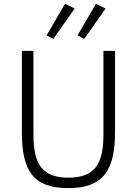

<svg xmlns="http://www.w3.org/2000/svg" viewBox="-20 -961 708 993"><path d="M153 -698V-267C153 -190 164 -133 192 -97C220 -60 266 -42 334 -42C402 -42 447 -60 476 -97C504 -133 515 -190 515 -267V-698H575V-280C575 -177 559 -105 521 -58C483 -10 421 12 332 12C243 12 182 -10 145 -58C108 -105 93 -177 93 -280V-698ZM256 -760 221 -778 316 -941 366 -917ZM416 -760 381 -778 476 -941 526 -917Z"/></svg>

Font: Plexus Sans Light
Style: Regular
Weight: 300
Version: Version 2.001;PS 002.001;hotconv 1.0.70;makeotf.lib2.5.58329